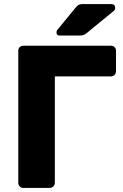

<svg xmlns="http://www.w3.org/2000/svg" viewBox="-20 -925 604 945"><path d="M95 0Q84 0 77 -7.5Q70 -15 70 -25V-675Q70 -686 77 -693Q84 -700 95 -700H526Q537 -700 544 -693Q551 -686 551 -675V-575Q551 -564 544 -556.5Q537 -549 526 -549H250V-25Q250 -15 242.5 -7.5Q235 0 224 0ZM274 -750Q258 -750 258 -766Q258 -774 263 -779L351 -886Q361 -898 368 -901.5Q375 -905 388 -905H528Q547 -905 547 -885Q547 -878 542 -873L409 -764Q401 -757 393 -753.5Q385 -750 371 -750Z"/></svg>

Font: DVN-Rubik
Style: Bold
Weight: 700
Designer: Hubert and Fischer
Foundry: Hubert & Fischer
Version: Version 2.102